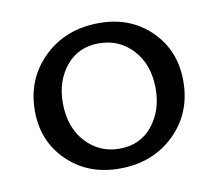

<svg xmlns="http://www.w3.org/2000/svg" viewBox="-56 -487 636 558"><g transform="rotate(-10 261.5 -208.5)"><path d="M255 5Q162 5 101.5 -54Q41 -113 41 -202Q41 -297 105.5 -359.5Q170 -422 269 -422Q361 -422 421 -363Q481 -304 481 -214Q481 -119 417 -57Q353 5 255 5ZM265 -52Q326 -52 362 -96.5Q398 -141 398 -206Q398 -277 358 -320.5Q318 -364 258 -364Q197 -364 161 -320Q125 -276 125 -211Q125 -140 165 -96Q205 -52 265 -52Z"/></g></svg>

Font: EauTestText Medium
Style: Regular
Weight: 500
Designer: Christian Thalmann (Catharsis Fonts)
Version: Version 0.001;PS 000.001;hotconv 1.0.88;makeotf.lib2.5.64775